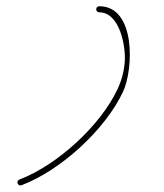

<svg xmlns="http://www.w3.org/2000/svg" viewBox="-20 -570 514 600"><path d="M290.1 -531.5C290.1 -531.5 290.1 -531.5 290.1 -531.5C354.1 -531.5 372.9 -426.3 370 -379.6C368.1 -349.3 360.4 -319.5 347.6 -292C294.3 -177.8 159 -53.8 40.5 -8.9C35.6 -7 33.1 -1.5 35 3.4C36.8 8.3 42.3 10.7 47.2 8.9C47.2 8.9 47.2 8.9 47.2 8.9C170.3 -37.7 309.5 -165.3 364.8 -284C397.2 -353.5 405.1 -550.5 290.1 -550.5C284.9 -550.5 280.6 -546.2 280.6 -541C280.6 -535.7 284.9 -531.5 290.1 -531.5Z"/></svg>

Font: FRB American Cursive Extralight
Style: Italic
Weight: 200
Italic angle: -25°
Version: Version 2.0;Modular Font Editor K font №1